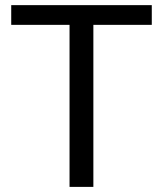

<svg xmlns="http://www.w3.org/2000/svg" viewBox="-20 -731 637 751"><path d="M573.7 -633.8H345.2V0H252V-633.8H23.9V-710.9H573.7Z"/></svg>

Font: Roboto-o
Style: o-Regular
Weight: 400
Designer: Google
Version: Version 2.134; 2016; ttfautohint (v1.6)